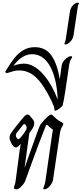

<svg xmlns="http://www.w3.org/2000/svg" viewBox="-20 -1415 614 1445"><path d="M84 -2Q84 -5 89.5 -20Q95 -35 97 -50L128 -284Q133 -319 136 -332H135L122 -317Q108 -305 100 -305Q84 -305 68 -332.5Q52 -360 52 -379Q52 -392 57 -403Q66 -420 104.5 -468.5Q143 -517 161 -537Q176 -553 187 -553Q196 -553 202 -547Q206 -543 226 -518Q238 -504 238 -486Q238 -460 201 -414L165 -154H166L206 -267Q275 -464 285 -479Q346 -553 365 -553Q371 -553 383 -541Q406 -517 423.5 -507Q441 -497 443 -496Q452 -491 454 -488.5Q456 -486 456 -480Q456 -475 450 -466Q441 -452 436.5 -437.5Q432 -423 428 -393L379 -62Q375 -38 354 -14Q333 10 314 10Q305 10 305 4Q305 1 311.5 -14Q318 -29 322 -55L374 -415Q375 -424 377 -429.5Q379 -435 379 -436Q379 -438 376 -440.5Q373 -443 371 -444Q361 -450 339 -472Q335 -476 332 -476Q326 -476 325 -469Q277 -349 208 -159Q184 -91 171 -57Q165 -38 143 -14Q121 10 102 10Q95 10 89.5 6.5Q84 3 84 -2ZM126 -371Q134 -378 148.5 -396.5Q163 -415 172 -430Q181 -443 181 -454Q181 -462 175.5 -471.5Q170 -481 164 -481Q158 -481 154 -476L105 -414Q99 -407 99 -396Q99 -386 106.5 -376.5Q114 -367 120 -367Q123 -367 126 -371Z M390 -588Q389 -604 385.5 -614.5Q382 -625 367 -657Q309 -777 252.5 -831Q196 -885 124 -885Q103 -885 85 -880.5Q67 -876 36 -866Q35 -865 33 -865Q29 -865 24.5 -868Q20 -871 20 -875Q20 -877 22.5 -880.5Q25 -884 28 -889Q62 -945 89.5 -979.5Q117 -1014 154.5 -1037Q192 -1060 242 -1060Q321 -1060 365.5 -999.5Q410 -939 429 -821H430L444 -921Q448 -947 471.5 -969.5Q495 -992 514 -992Q523 -992 523 -986Q523 -982 514 -968.5Q505 -955 501 -929Q480 -783 469.5 -717Q459 -651 452 -624Q450 -615 428 -598.5Q406 -582 395 -582Q390 -582 390 -588ZM414 -667Q414 -689 410 -727Q395 -860 346 -933.5Q297 -1007 222 -1007Q145 -1007 82 -921L83 -920Q97 -927 119.5 -931.5Q142 -936 160 -936Q232 -936 300.5 -861Q369 -786 413 -667Z M465 -1086Q465 -1089 469.5 -1099Q474 -1109 477 -1134L506 -1326Q510 -1354 528.5 -1374.5Q547 -1395 565 -1395Q574 -1395 574 -1390Q574 -1388 570 -1379Q566 -1370 565 -1361L533 -1147Q530 -1128 519 -1113Q508 -1098 494.5 -1089Q481 -1080 472 -1080Q465 -1080 465 -1086Z"/></svg>

Font: Charm
Style: Regular
Weight: 400
Designer: Katatrad Aksorn Co.,Ltd.
Foundry: Cadson Demak Co.,Ltd.
Version: Version 1.001